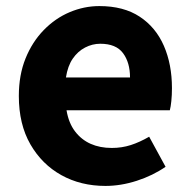

<svg xmlns="http://www.w3.org/2000/svg" viewBox="-20 -598 628 632"><path d="M327 14Q246 14 182 -21.5Q118 -57 80 -123Q42 -189 42 -282Q42 -351 64 -405.5Q86 -460 124 -499Q162 -538 209.5 -558Q257 -578 307 -578Q387 -578 440 -543Q493 -508 519.5 -447Q546 -386 546 -308Q546 -285 544 -265.5Q542 -246 539 -235H199Q206 -193 227 -165.5Q248 -138 278.5 -124.5Q309 -111 348 -111Q381 -111 410.5 -120.5Q440 -130 471 -148L525 -49Q483 -20 430.5 -3Q378 14 327 14ZM197 -343H408Q408 -392 385 -423Q362 -454 310 -454Q284 -454 260 -441.5Q236 -429 219.5 -405Q203 -381 197 -343Z"/></svg>

Font: Noto Sans SC ExtraBold
Style: Regular
Weight: 800
Designer: Ryoko NISHIZUKA 西塚涼子 (kana, bopomofo & ideographs); Paul D. Hunt (Latin, Greek & Cyrillic); Sandoll Communications 산돌커뮤니
Foundry: Adobe
Version: Version 2.004-H2;hotconv 1.0.118;makeotfexe 2.5.65603